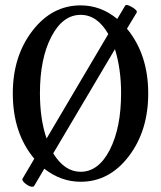

<svg xmlns="http://www.w3.org/2000/svg" viewBox="-20 -697 629 750"><path d="M113 30Q108 35 96.5 30.5Q85 26 75 16.5Q65 7 68 1L114 -77Q30 -177 30 -332Q30 -477 106.5 -576.5Q183 -676 295 -676Q374 -676 438 -623L469 -675Q474 -682 496 -669Q518 -656 514 -648L476 -585Q559 -484 559 -332Q559 -186 483 -86.5Q407 13 295 13Q218 13 153 -38ZM136 -333Q136 -231 162 -156L403 -564Q360 -639 295 -639Q225 -639 180.5 -553.5Q136 -468 136 -333ZM295 -26Q365 -26 409 -112Q453 -198 453 -333Q453 -428 429 -505L188 -98Q232 -26 295 -26Z"/></svg>

Font: Junicode Cond Medium
Style: Regular
Weight: 500
Width: 3
Designer: Peter S. Baker
Version: Version 2.201